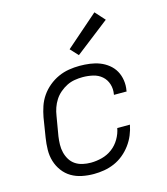

<svg xmlns="http://www.w3.org/2000/svg" viewBox="-114 -854 829 951"><g transform="rotate(-15 300.0 -378.5)"><path d="M250 8Q219 8 189.5 2Q160 -4 135.5 -18.5Q111 -33 93.5 -56.5Q76 -80 67.5 -108Q59 -136 59.5 -166.5Q60 -197 65 -228L81 -328Q86 -355 95 -382Q104 -409 120.5 -433Q137 -457 160 -476Q183 -495 209.5 -507Q236 -519 264 -523.5Q292 -528 319 -528Q346 -528 372 -524.5Q398 -521 421.5 -512Q445 -503 465 -487Q485 -471 497 -449.5Q509 -428 513 -401.5Q517 -375 512 -349Q512 -348 512 -347Q512 -346 512 -345H447Q447 -346 447 -346.5Q447 -347 447 -347Q452 -375 444 -400Q436 -425 417 -441.5Q398 -458 372 -464Q346 -470 319 -470Q299 -470 278 -466.5Q257 -463 238 -453.5Q219 -444 202 -429.5Q185 -415 173.5 -397Q162 -379 155 -359Q148 -339 145 -318L128 -218Q125 -197 124.5 -176Q124 -155 129 -135Q134 -115 144.5 -98Q155 -81 171.5 -70Q188 -59 208.5 -54.5Q229 -50 250 -50Q278 -50 307 -57.5Q336 -65 360 -83Q384 -101 399.5 -127.5Q415 -154 420 -182H485Q480 -156 469.5 -130.5Q459 -105 442 -82Q425 -59 403 -41Q381 -23 355.5 -12Q330 -1 303 3.5Q276 8 250 8ZM330 -580 293 -620 459 -765 504 -715Z"/></g></svg>

Font: Iosevka SS04 Lt Ex Obl
Style: Regular
Weight: 300
Width: 7
Italic angle: -9°
Monospace: yes
Designer: Belleve Invis
Foundry: Belleve Invis
Version: Version 19.0.0; ttfautohint (v1.8.4)